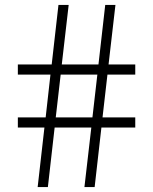

<svg xmlns="http://www.w3.org/2000/svg" viewBox="-20 -760 622 780"><path d="M133 0 160.5 -242H52.5V-283H165.5L185 -457H52.5V-498H190L217.5 -740H259L231 -498H380L407.5 -740H449L421 -498H529.5V-457H416.5L396.5 -283H529.5V-242H392L364.5 0H323L351 -242H202L174.5 0ZM206.5 -283H355.5L375.5 -457H226.5Z"/></svg>

Font: Encode Sans SmExp XLt
Style: Regular
Weight: 200
Width: 6
Designer: Multiple Designers
Foundry: Impallari Type
Version: Version 3.002; ttfautohint (v1.8.3) -l 8 -r 50 -G 200 -x 14 